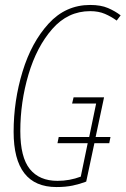

<svg xmlns="http://www.w3.org/2000/svg" viewBox="-20 -745 507 775"><path d="M208 10Q245 10 273.5 4Q302 -2 328 -12L361 -167H421L426 -192H366L400 -352H277L271 -327H368L340 -192H217L212 -167H334L306 -32Q261 -15 212 -15Q139 -15 100.5 -62.5Q62 -110 62 -216Q62 -333 95 -444.5Q128 -556 191 -628Q254 -700 344 -700Q378 -700 403.5 -689Q429 -678 451 -662L467 -683Q445 -700 416 -712.5Q387 -725 344 -725Q245 -725 176 -649.5Q107 -574 71 -456Q35 -338 35 -213Q35 10 208 10Z"/></svg>

Font: Noto Sans Display Condensed Thin
Style: Italic
Weight: 250
Width: 3
Italic angle: -12°
Designer: Monotype Design Team
Foundry: Monotype Imaging Inc.
Version: Version 1.900